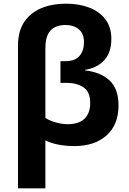

<svg xmlns="http://www.w3.org/2000/svg" viewBox="-20 -785 700 1045"><path d="M339 -765Q410 -765 466 -743.5Q522 -722 554 -679.5Q586 -637 586 -573Q586 -501 548.5 -458.5Q511 -416 443 -405V-402Q528 -392 576.5 -347Q625 -302 625 -211Q625 -106 560 -48Q495 10 386 10Q289 10 227 -21V240H78V-535Q78 -616 112.5 -666.5Q147 -717 206 -741Q265 -765 339 -765ZM335 -649Q306 -649 281 -638Q256 -627 241.5 -599.5Q227 -572 227 -521V-143Q252 -127 286 -118Q320 -109 348 -109Q410 -109 440.5 -139.5Q471 -170 471 -224Q471 -286 434 -310Q397 -334 344 -334H309V-452H335Q388 -452 412.5 -480.5Q437 -509 437 -555Q437 -602 409 -625.5Q381 -649 335 -649Z"/></svg>

Font: Noto IKEA Arabic
Style: Bold
Weight: 700
Designer: Monotype Design Team
Foundry: Monotype Imaging Inc.
Version: Version 1.200